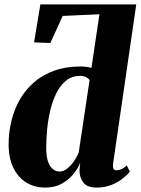

<svg xmlns="http://www.w3.org/2000/svg" viewBox="-20 -837 636 868"><path d="M184 11Q136 11 98.8 -12Q61.5 -35 40.2 -78.8Q19 -122.5 19 -184.5Q19 -239 31.8 -291Q44.5 -343 70 -387.5Q95.5 -432 134.5 -465.5Q173.5 -499 226 -517.8Q278.5 -536.5 344.5 -536.5Q358 -536.5 371 -534.8Q384 -533 393.5 -530L429.5 -772.5L263.5 -765L207.5 -642.5L134 -645.5L162.5 -817H596L491.5 -99Q489 -81.5 493.2 -74.2Q497.5 -67 507.5 -67Q517 -67 528.2 -71.8Q539.5 -76.5 553.5 -89L567 -60.5Q555 -46 533.8 -29.2Q512.5 -12.5 483 -0.8Q453.5 11 416.5 11Q373.5 11 356.2 -12.5Q339 -36 339.5 -67L342.5 -101Q332.5 -75 311.2 -49.2Q290 -23.5 258.5 -6.2Q227 11 184 11ZM249 -61.5Q267 -61.5 284.2 -75.2Q301.5 -89 315.2 -109.2Q329 -129.5 336 -148L385 -475.5Q380 -482.5 369 -488.2Q358 -494 341.5 -494Q305.5 -494 279.2 -473Q253 -452 235.5 -417.2Q218 -382.5 207.8 -340Q197.5 -297.5 193.2 -252.8Q189 -208 189 -169Q189 -129 197.5 -105.5Q206 -82 219.8 -71.8Q233.5 -61.5 249 -61.5Z"/></svg>

Font: Merriweather 96pt Black
Style: Italic
Weight: 900
Italic angle: -7.8°
Version: Version 2.101